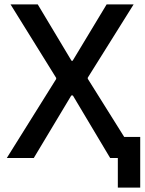

<svg xmlns="http://www.w3.org/2000/svg" viewBox="-20 -720 663 875"><path d="M517 135H619V-96H546L380 -361V-366L589 -700H466L311 -443H306L152 -700H28L236 -365V-360L11 0H134L305 -285H312L482 0H517Z"/></svg>

Font: Fixel Display Medium
Style: Regular
Weight: 500
Designer: AlfaBravo + MacPaw
Foundry: Kyrylo Tkachov, Marchela Mozhyna, Serhii Makarenko, Maria Weinstein, Zakhar Kryvoshyya
Version: Version 1.211